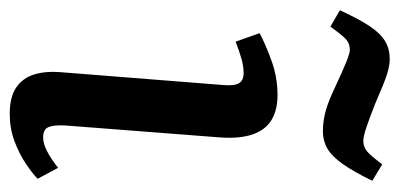

<svg xmlns="http://www.w3.org/2000/svg" viewBox="-262 -560 802 385"><g transform="rotate(90 138.5 -367.0)"><path d="M116 -414Q118 -436 112.5 -445.5Q107 -455 92 -455Q79 -455 64.5 -451Q50 -447 29 -439L12 -487Q32 -498 66 -510.5Q100 -523 136 -523Q166 -523 186 -511Q206 -499 215 -473Q224 -447 221 -407L197 -96Q196 -74 200.5 -63.5Q205 -53 221 -53Q233 -53 248 -60.5Q263 -68 282 -83L304 -42Q294 -32 274 -18.5Q254 -5 228.5 4.5Q203 14 174 14Q140 14 121 1Q102 -12 95 -34.5Q88 -57 90 -85ZM209 -614Q187 -614 166.5 -620Q146 -626 119 -639Q87 -654 69.5 -661Q52 -668 46 -668Q33 -668 24.5 -660.5Q16 -653 -1 -629L-34 -648Q-16 -687 -1.5 -708.5Q13 -730 28.5 -739Q44 -748 64 -748Q77 -748 94.5 -742.5Q112 -737 153 -719Q181 -708 200 -701.5Q219 -695 228 -695Q240 -695 249 -702.5Q258 -710 275 -733L308 -713Q290 -676 274.5 -654Q259 -632 243.5 -623Q228 -614 209 -614Z"/></g></svg>

Font: Literata 18pt Medium
Style: Italic
Weight: 500
Italic angle: -2°
Designer: Latin by Veronika Burian and Jose Scaglione. Greek by Irene Vlachou. Cyrillic by Vera Evstafieva
Foundry: TypeTogether
Version: Version 3.103;gftools[0.9.29]